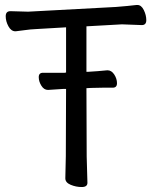

<svg xmlns="http://www.w3.org/2000/svg" viewBox="-20 -736 617 773"><path d="M332 0Q332 17 309 17Q286 17 264.5 8Q243 -1 243 -18L245 -107L246 -378H240H235Q234 -378 174 -374H173Q157 -374 146.5 -391Q136 -408 136 -425.5Q136 -443 153 -443H240L246 -444V-626L126 -619Q102 -618 78.5 -614.5Q55 -611 43 -610H42Q25 -610 14 -630Q3 -650 3 -670.5Q3 -691 22 -691L93 -689L447 -708Q469 -710 493 -712Q517 -714 530 -716H533Q549 -716 559 -695.5Q569 -675 569 -655Q569 -635 551 -635L471 -638L328 -630V-447H336Q372 -449 412 -453H413Q429 -453 440 -436Q451 -419 451 -401Q451 -383 434 -383H395Q367 -383 347 -382L328 -381L329 -106Z"/></svg>

Font: LXGW WenKai TC
Style: Bold
Weight: 700
Designer: LXGW / Fontworks Inc.
Foundry: LXGW / Fontworks Inc.
Version: Version 1.330;April 28, 2024